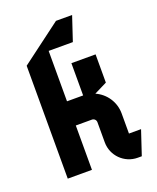

<svg xmlns="http://www.w3.org/2000/svg" viewBox="-137 -792 733 895"><g transform="rotate(-20 230.0 -345.0)"><path d="M170 -340V-590H290L330 -710H250L50 -560V0H170V-220H250C261 -220 270 -211 270 -200V-100C270 -33.8 323.8 20 390 20H410L450 -100H390V-200C390 -257.2 355.6 -306.5 306.3 -328.2L370 -360V-500H250V-340Z"/></g></svg>

Font: Abibas
Style: Medium
Weight: 500
Version: Version 0.3